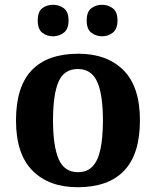

<svg xmlns="http://www.w3.org/2000/svg" viewBox="-20 -774 654 804"><path d="M305 10Q185 10 116 -59.5Q47 -129 47 -270Q47 -411 113 -480Q179 -549 308 -549Q428 -549 497 -480Q566 -411 566 -270Q566 -129 500 -59.5Q434 10 305 10ZM307 -53Q345 -53 368 -77.5Q391 -102 401 -151Q411 -200 411 -270Q411 -378 387 -431.5Q363 -485 306 -485Q248 -485 225 -431.5Q202 -378 202 -270Q202 -163 225.5 -108Q249 -53 307 -53ZM408 -622Q382 -622 362.5 -637Q343 -652 343 -688Q343 -725 362.5 -739.5Q382 -754 408 -754Q432 -754 452 -739.5Q472 -725 472 -688Q472 -652 452 -637Q432 -622 408 -622ZM202 -622Q176 -622 157 -637Q138 -652 138 -688Q138 -725 157 -739.5Q176 -754 202 -754Q227 -754 247 -739.5Q267 -725 267 -688Q267 -652 247 -637Q227 -622 202 -622Z"/></svg>

Font: Noto Serif Myanmar
Style: Regular
Weight: 400
Designer: Ben Mitchell and the Monotype Design Team
Foundry: Monotype Imaging Inc.
Version: Version 2.106